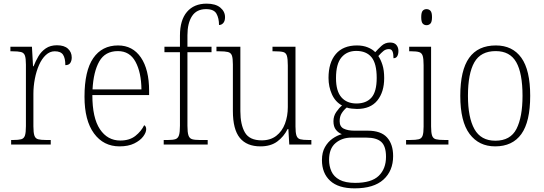

<svg xmlns="http://www.w3.org/2000/svg" viewBox="-20 -792 2982 1052"><path d="M41 0V-25H53Q81 -25 96 -29Q111 -33 116.5 -49Q122 -65 122 -101V-438Q122 -472 116.5 -487.5Q111 -503 95 -507Q79 -511 47 -511H37V-536H155L161 -429H164Q175 -457 190.5 -483.5Q206 -510 231 -527Q256 -544 292 -544Q332 -544 352.5 -525Q373 -506 373 -477Q373 -459 365 -447Q357 -435 338 -435Q338 -473 325.5 -492Q313 -511 280 -511Q253 -511 231 -490.5Q209 -470 194 -436Q179 -402 171 -360.5Q163 -319 163 -278V-100Q163 -65 168.5 -49Q174 -33 189 -29Q204 -25 232 -25H258V0Z M635 10Q547 10 495 -61Q443 -132 443 -262Q443 -404 491 -473.5Q539 -543 627 -543Q707 -543 752 -477Q797 -411 797 -294V-271H486Q486 -146 527.5 -84Q569 -22 639 -22Q690 -22 722 -47.5Q754 -73 770 -106Q781 -100 781 -84Q781 -66 764.5 -44Q748 -22 715.5 -6Q683 10 635 10ZM755 -302Q754 -395 722.5 -453.5Q691 -512 626 -512Q556 -512 524 -455.5Q492 -399 487 -302Z M877 0V-25H901Q927 -25 941 -29.5Q955 -34 960.5 -50.5Q966 -67 966 -103V-506H881V-536H966V-597Q966 -682 1004.5 -727Q1043 -772 1112 -772Q1161 -772 1187 -750.5Q1213 -729 1213 -698Q1213 -677 1203.5 -666Q1194 -655 1180 -655Q1180 -692 1166 -717Q1152 -742 1109 -742Q1057 -742 1032 -703.5Q1007 -665 1007 -599V-536H1139V-506H1007V-103Q1007 -67 1012.5 -50.5Q1018 -34 1032 -29.5Q1046 -25 1073 -25H1118V0Z M1407 10Q1332 10 1294 -36.5Q1256 -83 1256 -184V-439Q1256 -473 1250.5 -488Q1245 -503 1229 -507Q1213 -511 1181 -511H1166V-536H1297V-183Q1297 -109 1322 -66Q1347 -23 1414 -23Q1462 -23 1494 -48Q1526 -73 1541.5 -114.5Q1557 -156 1557 -205V-433Q1557 -469 1552 -486Q1547 -503 1531.5 -507Q1516 -511 1483 -511H1473V-536H1599V-99Q1599 -65 1604.5 -49Q1610 -33 1625 -29Q1640 -25 1669 -25H1686V0H1565L1560 -85H1556Q1535 -43 1499 -16.5Q1463 10 1407 10Z M1923 240Q1834 240 1789 198.5Q1744 157 1744 85Q1744 43 1760.5 14Q1777 -15 1802 -32.5Q1827 -50 1853 -57Q1834 -64 1820.5 -81Q1807 -98 1807 -128Q1807 -156 1822.5 -178.5Q1838 -201 1854 -214Q1817 -234 1798.5 -275.5Q1780 -317 1780 -365Q1780 -449 1820 -496Q1860 -543 1936 -543Q1969 -543 1995 -532.5Q2021 -522 2036 -506Q2050 -522 2070 -540.5Q2090 -559 2117 -559Q2141 -559 2152 -545.5Q2163 -532 2163 -513Q2163 -495 2156.5 -484Q2150 -473 2136 -473Q2136 -498 2130.5 -510.5Q2125 -523 2111 -523Q2094 -523 2081.5 -513Q2069 -503 2053 -485Q2066 -466 2075.5 -436.5Q2085 -407 2085 -364Q2085 -288 2047.5 -241.5Q2010 -195 1936 -195Q1925 -195 1906.5 -197Q1888 -199 1880 -203Q1864 -190 1852.5 -172Q1841 -154 1841 -128Q1841 -98 1863.5 -87Q1886 -76 1922 -76H1995Q2067 -76 2100.5 -39Q2134 -2 2134 63Q2134 144 2081 192Q2028 240 1923 240ZM1933 -225Q1987 -225 2015.5 -257.5Q2044 -290 2044 -365Q2044 -444 2015.5 -478.5Q1987 -513 1932 -513Q1881 -513 1851 -477.5Q1821 -442 1821 -364Q1821 -293 1850.5 -259Q1880 -225 1933 -225ZM1926 210Q2015 210 2055 171.5Q2095 133 2095 67Q2095 9 2069 -14.5Q2043 -38 1987 -38H1905Q1854 -38 1818.5 -8Q1783 22 1783 84Q1783 118 1796 147Q1809 176 1840.5 193Q1872 210 1926 210Z M2317 -654Q2304 -654 2296 -663Q2288 -672 2288 -698Q2288 -724 2296 -733Q2304 -742 2317 -742Q2330 -742 2338.5 -733Q2347 -724 2347 -698Q2347 -672 2338.5 -663Q2330 -654 2317 -654ZM2205 0V-25H2227Q2259 -25 2274.5 -29Q2290 -33 2295.5 -48.5Q2301 -64 2301 -98V-435Q2301 -470 2296 -486Q2291 -502 2276.5 -506.5Q2262 -511 2234 -511H2222V-536H2342V-99Q2342 -65 2347.5 -49Q2353 -33 2368.5 -29Q2384 -25 2416 -25H2437V0Z M2693 10Q2604 10 2553 -58Q2502 -126 2502 -267Q2502 -407 2550.5 -475Q2599 -543 2697 -543Q2788 -543 2836.5 -475.5Q2885 -408 2885 -267Q2885 -125 2836.5 -57.5Q2788 10 2693 10ZM2694 -21Q2777 -21 2810 -86Q2843 -151 2843 -267Q2843 -391 2808.5 -451.5Q2774 -512 2696 -512Q2614 -512 2579 -450.5Q2544 -389 2544 -267Q2544 -148 2579.5 -84.5Q2615 -21 2694 -21Z"/></svg>

Font: Noto Serif Tamil SemiCondensed ExtraLight
Style: Regular
Weight: 200
Width: 4
Designer: Indian Type Foundry, Tom Grace, and the Monotype Design Team
Foundry: Monotype Imaging Inc.
Version: Version 2.004; ttfautohint (v1.8.4.7-5d5b)